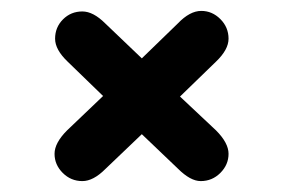

<svg xmlns="http://www.w3.org/2000/svg" viewBox="-20 -476 520 352"><path d="M310 -299 376 -363Q399 -385 399 -405Q399 -426 384 -441Q369 -456 349 -456Q328 -456 306 -433L240 -369L173 -433Q151 -455 131 -455Q110 -455 95.5 -440.5Q81 -426 81 -405Q81 -385 104 -363L169 -300L103 -237Q80 -214 80 -194Q80 -174 95 -159Q110 -144 131 -144Q151 -144 173 -166L240 -230L306 -167Q329 -144 348 -144Q369 -144 384 -159Q399 -174 399 -194Q399 -214 376 -237Z"/></svg>

Font: Beiruti
Style: Bold
Weight: 700
Designer: Arlette Boutros
Foundry: Boutros
Version: Version 1.41